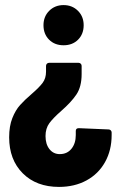

<svg xmlns="http://www.w3.org/2000/svg" viewBox="-20 -539 472 755"><path d="M221 -103Q189 -75 174 -54.5Q159 -34 159 -4Q159 28 174.5 47.5Q190 67 215 67Q244 67 261 46Q278 25 278 -8V-24Q278 -35 290 -35L407 -30Q412 -30 415.5 -26.5Q419 -23 419 -18V-8Q419 52 393 98.5Q367 145 320 170.5Q273 196 212 196Q123 196 69.5 142.5Q16 89 16 1Q16 -43 28.5 -74.5Q41 -106 59 -126Q77 -146 105 -170Q134 -195 147.5 -213Q161 -231 161 -257V-280Q161 -285 164.5 -288.5Q168 -292 173 -292H289Q294 -292 297.5 -288.5Q301 -285 301 -280V-248Q301 -198 280.5 -167.5Q260 -137 221 -103ZM230 -519Q264 -519 286.5 -496.5Q309 -474 309 -440Q309 -405 287 -383Q265 -361 230 -361Q195 -361 173 -383Q151 -405 151 -440Q151 -474 173.5 -496.5Q196 -519 230 -519Z"/></svg>

Font: Barlow Condensed
Style: Bold
Weight: 700
Width: 3
Designer: Jeremy Tribby
Foundry: Tribby Type
Version: Version 1.500